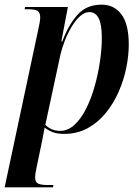

<svg xmlns="http://www.w3.org/2000/svg" viewBox="-37 -566 600 826"><path d="M128 -441Q132 -458 134 -471Q136 -484 136 -491Q136 -511 125.5 -518.5Q115 -526 87 -526H69L71 -536H255L227 -388H231Q257 -458 296 -502Q335 -546 400 -546Q454 -546 485.5 -504Q517 -462 517 -374Q517 -328 506.5 -275.5Q496 -223 474 -172.5Q452 -122 419 -81Q386 -40 341 -15Q296 10 239 10Q210 10 191 3Q172 -4 155 -17Q152 -2 150 9.5Q148 21 145 36L120 156Q114 184 114 197Q114 218 127.5 224Q141 230 169 230H193L191 240H-17ZM222 -3Q255 -3 283 -28.5Q311 -54 333 -97.5Q355 -141 370 -194Q385 -247 393 -301.5Q401 -356 401 -403Q401 -461 387.5 -487.5Q374 -514 347 -514Q327 -514 307.5 -496.5Q288 -479 271.5 -451.5Q255 -424 242.5 -392.5Q230 -361 223 -331L158 -29Q167 -19 183.5 -11Q200 -3 222 -3Z"/></svg>

Font: Noto Serif Display Condensed SemiBold
Style: Italic
Weight: 600
Width: 3
Italic angle: -12°
Designer: Monotype Design Team
Foundry: Monotype Imaging Inc.
Version: Version 2.009